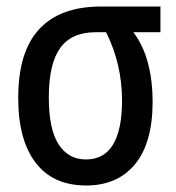

<svg xmlns="http://www.w3.org/2000/svg" viewBox="-20 -560 540 590"><path d="M245 10Q143 10 89.5 -60Q36 -130 36 -259Q36 -401 100.5 -470.5Q165 -540 291 -540H473V-461H390Q421 -419 435 -365Q449 -311 449 -248Q449 -121 395 -55.5Q341 10 245 10ZM244 -70Q300 -70 327.5 -116Q355 -162 355 -251Q355 -363 306 -461H274Q200 -461 165 -412.5Q130 -364 130 -261Q130 -163 160 -116.5Q190 -70 244 -70Z"/></svg>

Font: Noto Sans Mono ExtraCondensed Medium
Style: Regular
Weight: 500
Width: 2
Designer: Monotype Design Team
Foundry: Monotype Imaging Inc.
Version: Version 2.014